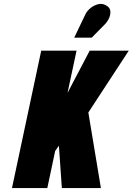

<svg xmlns="http://www.w3.org/2000/svg" viewBox="-20 -958 676 978"><path d="M513 -833Q527 -847 535.5 -865.5Q544 -884 542 -902Q540 -920 521 -930Q502 -942 480 -936.5Q458 -931 440 -916Q422 -901 414 -883L358 -766H447ZM324 -485 370 -700H190L41 0H221L261 -189L280 -216L295 0H494L430 -385L636 -700H437Z"/></svg>

Font: Advent Pro Black
Style: Italic
Weight: 900
Italic angle: -12°
Version: Version 3.000